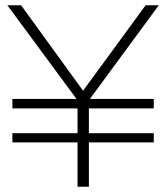

<svg xmlns="http://www.w3.org/2000/svg" viewBox="-20 -708 630 728"><path d="M27 -168V-203H274V-297H27V-333H270L8 -688H60L295 -364L532 -688H582L321 -333H563V-297H317V-203H563V-168H317V0H274V-168Z"/></svg>

Font: Roundo Light
Style: Regular
Weight: 300
Designer: Namrata Goyal (Gurmukhi), Shiva Nallaperumal (Latin)
Foundry: Indian Type Foundry
Version: Version 1.000;PS 1.0;hotconv 1.0.88;makeotf.lib2.5.647800